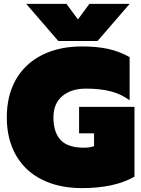

<svg xmlns="http://www.w3.org/2000/svg" viewBox="-20 -953 727 988"><path d="M115 -933H322L381 -853L440 -933H647L482 -742H280ZM15 -349Q15 -462 62 -544Q109 -626 196.5 -670Q284 -714 402 -714Q480 -714 538 -701Q596 -688 647 -659V-437Q604 -469 549.5 -483Q495 -497 423 -497Q346 -497 300.5 -458.5Q255 -420 255 -349Q255 -272 292 -232.5Q329 -193 412 -193Q442 -193 464 -201V-267H387V-403H672V-44Q569 15 402 15Q284 15 196.5 -28.5Q109 -72 62 -154.5Q15 -237 15 -349Z"/></svg>

Font: Prompt Black
Style: Regular
Weight: 900
Designer: Katatrad Team
Foundry: CadsonDemak
Version: Version 1.000